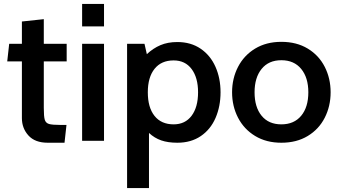

<svg xmlns="http://www.w3.org/2000/svg" viewBox="-20 -720 1741 982"><path d="M92 -116V-406H17L27 -496H92V-610L204 -622V-496H321V-406H204V-168Q204 -124 209 -107.5Q214 -91 230.5 -86Q247 -81 290 -81H320L310 10H224Q159 10 125.5 -27Q92 -64 92 -116Z M400 -700H512V-585H400ZM400 -496H512V0H400Z M1108 -248Q1108 -176 1082.5 -117Q1057 -58 1007 -24Q957 10 887 10Q839 10 804.5 -2Q770 -14 742 -40V242H630V-496H719L731 -443Q763 -473 800.5 -489Q838 -505 887 -505Q956 -505 1006 -471Q1056 -437 1082 -378.5Q1108 -320 1108 -248ZM993 -248Q993 -323 960 -367Q927 -411 868 -411Q805 -411 770.5 -368Q736 -325 736 -248Q736 -170 770.5 -127Q805 -84 868 -84Q927 -84 960 -128Q993 -172 993 -248Z M1167 -248Q1167 -319 1197.5 -378Q1228 -437 1285 -471.5Q1342 -506 1419 -506Q1497 -506 1554 -471.5Q1611 -437 1641 -378Q1671 -319 1671 -248Q1671 -177 1641 -118Q1611 -59 1554 -24.5Q1497 10 1419 10Q1342 10 1285 -24.5Q1228 -59 1197.5 -118Q1167 -177 1167 -248ZM1557 -248Q1557 -323 1520.5 -367.5Q1484 -412 1419 -412Q1354 -412 1318 -367.5Q1282 -323 1282 -248Q1282 -172 1318 -128Q1354 -84 1419 -84Q1484 -84 1520.5 -128Q1557 -172 1557 -248Z"/></svg>

Font: Cabin SemiBold
Style: Regular
Weight: 600
Designer: Pablo Impallari
Foundry: Pablo Impallari. http://www.impallari.com Igino Marini. http://www.ikern.com
Version: Version 2.200